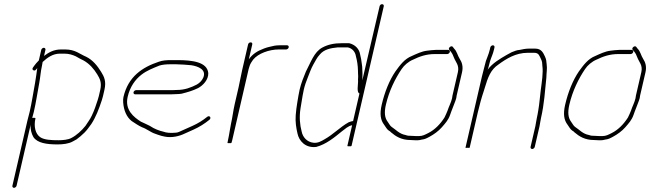

<svg xmlns="http://www.w3.org/2000/svg" viewBox="-20 -701 3115 920"><path d="M177.7 -462 165.9 -411C165.7 -410.3 165.3 -410 164.7 -410C156.8 -402 150.4 -394.7 145.6 -388L138.3 -378C134.2 -372 134.7 -367.5 139.7 -364.5C147.6 -359.7 153.4 -368 158.6 -375C154.8 -351.1 152.8 -329 147.8 -302.5C139.3 -257.2 132.7 -210.9 122.1 -165C118.2 -151 114.7 -137.3 111.6 -124L39.4 189C38.1 194.3 41.8 199 47.1 199C52.3 199 58.1 194.3 59.4 189L127 -104C124.6 -81.4 131.4 -59.4 140.2 -44C159 -15.8 202.8 -9 256.1 -9C281.2 -9 309.7 -12.3 328.3 -23L346.6 -33C362 -44 368.9 -50.8 385.2 -66C402.2 -83.6 404.4 -90.1 417.7 -107C438.8 -139 453.9 -178.2 468 -221C470.2 -227.7 472 -234 473.4 -240L480.3 -270C490 -312 479.2 -332.9 464.4 -357C447 -385.3 424.6 -413.4 393 -429C361.3 -442 341.1 -464 292.1 -464H272.1C238.2 -464 213.8 -450.3 191 -433L197.7 -462C198.9 -467.3 195.3 -472 190 -472C184.7 -472 178.9 -467.3 177.7 -462ZM134.4 -136C136.6 -145.3 139.1 -155 142.1 -165C152.8 -211.3 159.4 -257.6 168 -303C173.6 -332.5 174.5 -357.2 181.1 -386C182 -392.7 183 -398.7 184.3 -404C205.9 -423.8 231.7 -444 267.5 -444H287.5C311.8 -444 328.1 -437.8 343.5 -431L363 -420C370 -416 376 -413 380.9 -411C409 -395.1 429.8 -371.1 446 -344.5C458.4 -324.1 468.5 -305.2 460.3 -270L453.4 -240C450.7 -228.4 445.8 -214.7 442.1 -204L435.7 -185C431.2 -171.3 425.6 -160.1 420.1 -147.5C411.7 -128.6 399 -113.5 389.6 -98C371.6 -75.5 346.7 -52.4 322.2 -40C307.7 -31.6 281 -29 260.7 -29C226.2 -29 191.5 -30.5 172.2 -44C149.9 -59.5 140.8 -94.6 149.9 -134C150.7 -137.4 137.6 -136.7 134.4 -136Z M627.5 -249H800.5C808.5 -249 816.6 -249.3 824.7 -250C833.4 -250 841.9 -250.7 850.2 -252C882.3 -260.2 902.5 -266.1 929.4 -279C952.2 -291.3 979.4 -318.6 978 -351C972.6 -404 902.4 -413 828.3 -413H800.3C777.5 -413 757.4 -411.4 740.5 -405C662.3 -378.8 594.2 -334.4 571.5 -236C569.9 -229.3 569.5 -220.3 570.3 -209C573.3 -171.9 586.3 -140.4 610.9 -121C627.6 -110.3 641.5 -100 661 -91C680.9 -84.6 702.8 -66.9 721.1 -61L737.7 -55L753.5 -50C759.2 -48.7 764.5 -47.5 769.2 -46.5C803.7 -39.3 840.5 -48.9 865.1 -61L907.5 -80C935.1 -92.4 960.6 -108.5 983.3 -127C994.8 -136.3 984 -150.3 972.6 -141C951.2 -123.7 928.7 -109.7 902.6 -98L837.9 -69C832 -66.3 825.7 -65 819 -65C798.2 -63.1 776.5 -64.5 763.2 -70L748.1 -74L731.5 -80C716.5 -86.1 714.4 -87.9 697.6 -98C680.5 -107 670.3 -110.5 655.2 -118C620.5 -140.1 577.3 -174.4 591.7 -237C602.8 -284.9 627.5 -319.8 658.3 -343.5C684.3 -363.5 712.7 -374 744.3 -387C758.4 -391.3 776.7 -393 795.7 -393H823.7C838.5 -393 885 -390.1 896.2 -388.5C928.9 -383.7 970.6 -367.7 954 -329C947.6 -314.3 936.3 -303.5 923.3 -296C895.7 -281.8 865.8 -270 828.3 -270C820.2 -269.3 812.4 -269 805.1 -269H632.1C626.8 -269 621 -264.3 619.8 -259C618.6 -253.7 622.2 -249 627.5 -249Z M1168.7 -488 1140.3 -365C1134.2 -338.8 1129.5 -309.8 1123.3 -283L1104.6 -202C1097.3 -170.4 1093.8 -137.6 1086.9 -108C1083.7 -94.2 1079.3 -62.1 1076.8 -51C1075 -43.2 1072 -26 1070.2 -18C1069.5 -15.3 1072 -14.3 1077.5 -15C1085.3 -14.3 1089.5 -15.3 1090.2 -18L1090.4 -19H1088.4C1090 -20.3 1091.1 -22 1091.5 -24L1171.4 -370C1172.3 -374 1173.7 -378.3 1175.4 -383C1177.8 -393.4 1187 -407 1192.8 -415C1217.1 -445.2 1270.3 -464 1316.1 -464H1351.1C1356.4 -464 1362.2 -468.7 1363.4 -474C1364.7 -479.3 1361 -484 1355.7 -484H1320.7C1312.1 -484 1303.6 -483.3 1295.3 -482C1275.4 -476.9 1265 -476.3 1244.7 -468.5C1213.1 -456.4 1191.6 -443.5 1172.3 -417L1188.7 -488C1190.1 -494.2 1186.8 -498 1181 -498C1175.2 -498 1170.1 -494.2 1168.7 -488Z M1702.4 -253 1671.9 -121C1665.8 -120.3 1658.7 -118.3 1650.5 -115C1610 -92.5 1576.7 -56.7 1535.8 -34C1519.5 -24.2 1502.9 -14.6 1481.9 -17C1450.3 -20.6 1430.3 -44.5 1425.4 -71C1417.1 -101.8 1413.2 -139.1 1420 -182L1429.9 -242C1431.5 -252 1433.5 -262 1435.8 -272C1440.2 -291.2 1447.3 -311.5 1454.5 -329C1463.7 -351.6 1470.1 -371.8 1481.5 -392C1493.2 -411.4 1497.6 -423.9 1512.6 -440C1532.7 -464.2 1563.7 -470.6 1598.4 -474H1646.4C1669.2 -469.2 1682.6 -451.4 1685.5 -431C1691.4 -409.1 1694.8 -387 1695.3 -361L1695.7 -345C1697.3 -333.8 1694.6 -322.7 1695.8 -311C1696.1 -295.1 1687.9 -258.2 1702.4 -253ZM1810.7 -681C1805 -681 1800.2 -676.6 1798.9 -671L1716 -316C1715.9 -321.3 1716.1 -326.7 1716.6 -332L1716.8 -350C1715.4 -359.9 1716.8 -370.7 1715.5 -381L1713.7 -395C1711.6 -411.6 1709.6 -424.9 1705.6 -440C1701.8 -466 1682 -487.2 1653 -494H1619C1581.2 -494 1551.9 -487.9 1524.2 -473C1484.7 -451.7 1469.1 -402.1 1445.7 -358C1435.2 -332.6 1422.6 -301.6 1415.8 -272C1413.5 -262 1411.5 -251.8 1409.8 -241.5L1404.6 -210.5C1400.8 -187.8 1398.7 -170.5 1397 -149.5C1394.4 -116.4 1399.3 -88.2 1405.3 -62C1412.4 -26.3 1442.9 9.4 1495.3 3C1543.6 -9.9 1582.4 -42.6 1618.6 -72C1633.4 -82.9 1647.7 -97.3 1667.3 -101L1644.7 -3C1644.1 -0.3 1647.2 0.7 1654 0C1660.5 0.7 1664.1 -0.3 1664.7 -3L1818.9 -671C1820.2 -676.5 1816.4 -681 1810.7 -681Z M2127.7 -462H2068.7C2056.1 -462 2036.6 -459.2 2025.7 -458C2001.3 -455.3 1975.6 -442.7 1954 -433C1918.3 -419.1 1897 -389.3 1874.9 -359C1845.8 -316.5 1822.8 -259.1 1809.1 -199.5C1798.6 -154.4 1803.4 -125.6 1820.8 -103C1828 -93.6 1833.3 -81.4 1843.3 -75C1847.5 -73 1850.9 -70.3 1853.5 -67C1876.1 -47.7 1903 -30 1947.9 -30C1957.1 -29.3 1964 -29 1968.7 -29H1982.7C1987.4 -29 1993.3 -30 2000.4 -32C2016 -33.9 2022.6 -37.4 2038.6 -46C2059.4 -57.2 2081.3 -73 2097 -91C2113.6 -110 2128.1 -125.4 2136.9 -151L2142.6 -167C2143.8 -169.7 2145 -172.7 2146.1 -176C2150.4 -189 2163.2 -217.5 2166.3 -231C2166.6 -235 2167.2 -239 2168.1 -243L2194 -355C2200.4 -383.1 2193 -403.4 2182.7 -419C2172 -435.6 2170.1 -454.2 2156 -468L2149.1 -477C2141.8 -484.8 2125 -470.2 2132.7 -462L2139.8 -454C2147.8 -443.7 2150.5 -436.8 2155.1 -425C2163 -403.7 2181.8 -388.7 2174 -355L2148.1 -243C2147 -238.3 2146.4 -234 2146.1 -230C2141.1 -208.4 2130.7 -190.8 2124.2 -170C2118.6 -158.2 2116.4 -149.6 2109.9 -138C2090.4 -107.2 2064.2 -79.5 2032.2 -63.5C2016.5 -55.7 2005.4 -49 1987.3 -49H1973.3C1968.6 -49 1961.7 -49.3 1952.5 -50C1937.9 -50 1932.6 -50.7 1923.5 -54C1893.1 -59.3 1877.1 -79.8 1856.5 -93C1848.6 -98.5 1844.4 -108.7 1838 -117C1823.5 -135.8 1820.3 -161.6 1829.1 -199.5C1844.4 -265.7 1873.4 -324.1 1904.4 -370C1916.3 -388.1 1937.7 -406.3 1958.8 -415C1989.8 -430 2021.6 -442 2064 -442H2123C2128.3 -442 2134.1 -446.7 2135.4 -452C2136.6 -457.3 2132.9 -462 2127.7 -462Z M2329.4 -474 2326.9 -463C2324 -450.5 2320.1 -440.4 2316.3 -430L2308.4 -409C2305.8 -400.3 2302.9 -389.3 2299.8 -376C2295.8 -361.3 2292.2 -347.3 2289.1 -334L2210.6 6C2210.2 8 2213.4 8.3 2220.4 7C2226.7 8.3 2230.2 8 2230.6 6L2269.6 -163C2277.4 -196.8 2288.2 -235.7 2298.2 -265C2299.1 -269 2300.4 -273.3 2302.2 -278C2318.2 -331.8 2331.4 -367.5 2368.5 -392C2406 -419.6 2451.2 -448 2508.4 -448H2540.4C2561.9 -448 2564.9 -432.8 2571.7 -419C2578.6 -405.1 2577.8 -400.7 2578.9 -385C2583.5 -352.8 2576.1 -307.5 2571.1 -269C2567 -237.9 2565 -205.3 2559.2 -172L2556.1 -154C2555 -148 2553.7 -141.7 2552.2 -135C2549.4 -123.1 2547.8 -107.5 2545.2 -96L2522.3 3C2521.1 8.3 2524.7 13 2530 13C2535.3 13 2541.1 8.3 2542.3 3L2565.2 -96C2567.8 -107.5 2569.4 -123.2 2572.2 -135C2588.2 -204.3 2591.2 -265.2 2598 -329C2598.1 -350.6 2602.7 -373.3 2599.5 -392C2597.9 -407.8 2598.2 -415.1 2591.3 -430C2582.8 -448.5 2573.7 -468 2545 -468H2513C2498.6 -468 2483.3 -464.7 2470.7 -462C2452.6 -460.5 2448.2 -456.4 2432.1 -451C2423.9 -447 2415.9 -442.7 2408.1 -438C2375 -418.9 2339.6 -398.2 2316.7 -367C2317.3 -369.7 2318.3 -372.3 2319.6 -375C2322.7 -388.3 2325.5 -399.2 2328.1 -407.5C2334.9 -429.3 2341.6 -440 2346.9 -463L2349.4 -474C2350.7 -479.3 2347 -484 2341.7 -484C2336.5 -484 2330.7 -479.3 2329.4 -474Z M3006.7 -462H2947.7C2935.1 -462 2915.6 -459.2 2904.7 -458C2880.3 -455.3 2854.6 -442.7 2833 -433C2797.3 -419.1 2776 -389.3 2753.9 -359C2724.8 -316.5 2701.8 -259.1 2688.1 -199.5C2677.6 -154.4 2682.4 -125.6 2699.8 -103C2707 -93.6 2712.3 -81.4 2722.3 -75C2726.5 -73 2729.9 -70.3 2732.5 -67C2755.1 -47.7 2782 -30 2826.9 -30C2836.1 -29.3 2843 -29 2847.7 -29H2861.7C2866.4 -29 2872.3 -30 2879.4 -32C2895 -33.9 2901.6 -37.4 2917.6 -46C2938.4 -57.2 2960.3 -73 2976 -91C2992.6 -110 3007.1 -125.4 3015.9 -151L3021.6 -167C3022.8 -169.7 3024 -172.7 3025.1 -176C3029.4 -189 3042.2 -217.5 3045.3 -231C3045.6 -235 3046.2 -239 3047.1 -243L3073 -355C3079.4 -383.1 3072 -403.4 3061.7 -419C3051 -435.6 3049.1 -454.2 3035 -468L3028.1 -477C3020.8 -484.8 3004 -470.2 3011.7 -462L3018.8 -454C3026.8 -443.7 3029.5 -436.8 3034.1 -425C3042 -403.7 3060.8 -388.7 3053 -355L3027.1 -243C3026 -238.3 3025.4 -234 3025.1 -230C3020.1 -208.4 3009.7 -190.8 3003.2 -170C2997.6 -158.2 2995.4 -149.6 2988.9 -138C2969.4 -107.2 2943.2 -79.5 2911.2 -63.5C2895.5 -55.7 2884.4 -49 2866.3 -49H2852.3C2847.6 -49 2840.7 -49.3 2831.5 -50C2816.9 -50 2811.6 -50.7 2802.5 -54C2772.1 -59.3 2756.1 -79.8 2735.5 -93C2727.6 -98.5 2723.4 -108.7 2717 -117C2702.5 -135.8 2699.3 -161.6 2708.1 -199.5C2723.4 -265.7 2752.4 -324.1 2783.4 -370C2795.3 -388.1 2816.7 -406.3 2837.8 -415C2868.8 -430 2900.6 -442 2943 -442H3002C3007.3 -442 3013.1 -446.7 3014.4 -452C3015.6 -457.3 3011.9 -462 3006.7 -462Z"/></svg>

Font: HoneyBee
Style: UltLitIt
Weight: 100
Foundry: Cannot Into Space Fonts
Version: Version 0.89